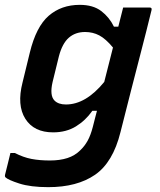

<svg xmlns="http://www.w3.org/2000/svg" viewBox="-42 -567 662 792"><path d="M287 -547Q342 -547 375.5 -521.5Q409 -496 428 -457H446Q451 -477 456 -496.5Q461 -516 466 -536H575Q586 -536 583 -525Q561 -435 540 -354.5Q519 -274 498.5 -193.5Q478 -113 455 -22Q424 103 350 154Q276 205 157 205Q84 205 37.5 190Q-9 175 -20 164Q-23 159 -21 153Q-15 129 -10 109Q-5 89 1 64H19Q54 82 87.5 88.5Q121 95 164 95Q205 95 236 85Q267 75 289 53Q307 36 319.5 13.5Q332 -9 341 -44Q345 -61 349.5 -77.5Q354 -94 358 -110H339Q311 -70 271 -45.5Q231 -21 177 -21Q98 -21 62.5 -77Q27 -133 51 -227L81 -350Q107 -457 159 -502Q211 -547 287 -547ZM183 -152Q199 -136 230 -136Q312 -136 388 -229Q397 -263 405.5 -298Q414 -333 424 -371Q394 -407 367.5 -421Q341 -435 309 -435Q269 -435 242 -411.5Q215 -388 201 -335L175 -229Q162 -173 183 -152Z"/></svg>

Font: Recursive Mn Lnr St SmB
Style: Italic
Weight: 600
Italic angle: -15°
Monospace: yes
Version: Version 1.079;hotconv 1.0.112;makeotfexe 2.5.65598; ttfautoh